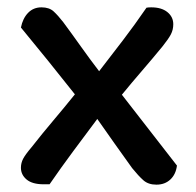

<svg xmlns="http://www.w3.org/2000/svg" viewBox="-20 -496 533 523"><path d="M66 -95Q95 -132 125 -167.5Q155 -203 184 -239Q146 -287 110.5 -331Q75 -375 37 -421Q42 -446 56.5 -461Q71 -476 93 -476Q114 -476 126 -465Q138 -454 152 -436Q175 -405 199.5 -370.5Q224 -336 250 -302Q284 -346 315 -386.5Q346 -427 379 -475Q384 -476 392 -476Q420 -476 436 -463Q452 -450 452 -430Q452 -415 445.5 -402.5Q439 -390 423 -370Q396 -337 367.5 -304Q339 -271 312 -238L462 -45Q459 -21 444 -7Q429 7 406 7Q384 7 370.5 -5Q357 -17 340 -38Q317 -70 292.5 -104.5Q268 -139 245 -172Q212 -128 179 -83.5Q146 -39 115 6H99Q68 6 52.5 -7Q37 -20 37 -39Q37 -52 43 -63.5Q49 -75 66 -95Z"/></svg>

Font: Baloo Thambi 2 Medium
Style: Regular
Weight: 500
Designer: Aadarsh Rajan and Ek Type
Foundry: Ek Type
Version: Version 1.640;hotconv 1.0.111;makeotfexe 2.5.65597; ttfautoh